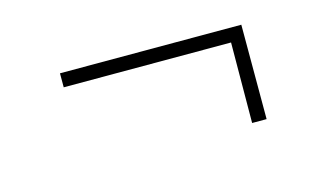

<svg xmlns="http://www.w3.org/2000/svg" viewBox="-41 -430 681 401"><g transform="rotate(-15 300.0 -229.0)"><path d="M465.8 -300.8 464.8 -127H496.1V-331.1H104V-300.8Z"/></g></svg>

Font: Compagnon Light
Style: Regular
Weight: 400
Designer: Juliette Duhe, Lea Pradine
Foundry: Velvetyne Type Foundry
Version: Version 1.000;PS 001.000;hotconv 1.0.88;makeotf.lib2.5.64775